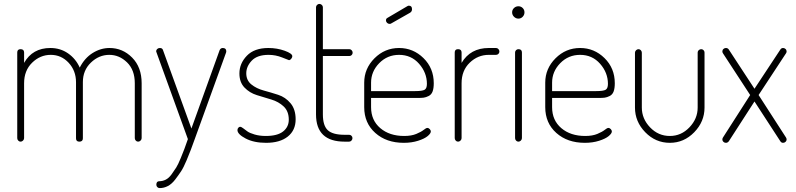

<svg xmlns="http://www.w3.org/2000/svg" viewBox="-20 -723 4061 980"><path d="M368 -17V-303Q368 -362 330.5 -402.5Q293 -443 239 -443Q185 -443 144 -403Q103 -363 103 -298V-18Q103 -11 97.5 -5.5Q92 0 85 0Q78 0 73 -5.5Q68 -11 68 -18V-455Q68 -472 85 -472Q103 -472 103 -455V-402Q146 -478 237 -478Q288 -478 327.5 -450.5Q367 -423 387 -378Q412 -427 453 -452.5Q494 -478 539 -478Q606 -478 654.5 -429Q703 -380 703 -298V-18Q703 -11 697.5 -5.5Q692 0 685 0Q678 0 673 -5.5Q668 -11 668 -18V-298Q668 -366 628.5 -404.5Q589 -443 538 -443Q485 -443 444 -403.5Q403 -364 403 -304V-17Q403 0 385 0Q368 0 368 -17Z M1117 -478Q1135 -478 1135 -461Q1135 -457 1134 -455L974 -13Q960 25 954 41.5Q948 58 932.5 95Q917 132 904.5 151Q892 170 874.5 193Q857 216 837 226.5Q817 237 795 237Q788 237 783 232Q778 227 778 220Q778 202 793 202Q810 202 826 194Q842 186 856 166.5Q870 147 879.5 132Q889 117 902.5 84Q916 51 921 37.5Q926 24 939 -13L779 -455Q777 -459 777 -461Q777 -468 782.5 -473Q788 -478 796 -478Q809 -478 812 -467L957 -67L1101 -467Q1106 -478 1117 -478Z M1337 -29Q1396 -29 1425 -52Q1454 -75 1454 -112Q1454 -155 1428 -179.5Q1402 -204 1365 -215Q1328 -226 1291 -237.5Q1254 -249 1228 -276Q1202 -303 1202 -348Q1202 -399 1240 -438.5Q1278 -478 1350 -478Q1394 -478 1433 -464Q1472 -450 1472 -436Q1472 -430 1466.5 -423Q1461 -416 1455 -416Q1454 -416 1420.5 -429.5Q1387 -443 1351 -443Q1293 -443 1265 -413.5Q1237 -384 1237 -349Q1237 -313 1263 -292Q1289 -271 1326 -261Q1363 -251 1400 -239Q1437 -227 1463 -196Q1489 -165 1489 -114Q1489 -58 1449 -26Q1409 6 1338 6Q1276 6 1234 -16Q1192 -38 1192 -59Q1192 -66 1196.5 -71Q1201 -76 1206 -76Q1211 -76 1221 -68.5Q1231 -61 1242.5 -52.5Q1254 -44 1279.5 -36.5Q1305 -29 1337 -29Z M1593 -139V-686Q1593 -693 1598.5 -698Q1604 -703 1610 -703Q1617 -703 1622.5 -698Q1628 -693 1628 -686V-472H1763Q1770 -472 1775 -466.5Q1780 -461 1780 -454Q1780 -447 1775 -442Q1770 -437 1763 -437H1628V-139Q1628 -82 1653 -58.5Q1678 -35 1739 -35H1762Q1769 -35 1774 -30Q1779 -25 1779 -18Q1779 -11 1774 -5.5Q1769 0 1762 0H1739Q1593 0 1593 -139Z M2017 -478Q2089 -478 2141.5 -426.5Q2194 -375 2194 -298Q2194 -272 2188 -256Q2182 -240 2168 -233Q2154 -226 2142.5 -224.5Q2131 -223 2111 -223H1874V-176Q1874 -109 1921 -69Q1968 -29 2043 -29Q2080 -29 2105 -39.5Q2130 -50 2142.5 -60Q2155 -70 2161 -70Q2168 -70 2173.5 -64Q2179 -58 2179 -52Q2179 -42 2163 -28.5Q2147 -15 2114 -4.5Q2081 6 2041 6Q1952 6 1895.5 -44.5Q1839 -95 1839 -176V-301Q1839 -373 1891.5 -425.5Q1944 -478 2017 -478ZM1874 -258H2099Q2136 -258 2147.5 -265Q2159 -272 2159 -295Q2159 -352 2119 -397.5Q2079 -443 2017 -443Q1957 -443 1915.5 -400.5Q1874 -358 1874 -301ZM2073 -658 1978 -604Q1974 -601 1969 -601Q1961 -601 1955.5 -606.5Q1950 -612 1950 -619Q1950 -628 1958 -632L2060 -692Q2064 -694 2067 -694Q2083 -694 2083 -676Q2083 -664 2073 -658Z M2512 -443H2475Q2419 -443 2377.5 -403Q2336 -363 2336 -298V-18Q2336 -11 2330.5 -5.5Q2325 0 2318 0Q2311 0 2306 -5.5Q2301 -11 2301 -18V-455Q2301 -472 2318 -472Q2336 -472 2336 -455V-402Q2381 -478 2475 -478H2512Q2519 -478 2524 -472.5Q2529 -467 2529 -460Q2529 -453 2524 -448Q2519 -443 2512 -443Z M2626 -472Q2644 -472 2644 -455V-18Q2644 -11 2638.5 -5.5Q2633 0 2626 0Q2619 0 2614 -5.5Q2609 -11 2609 -18V-455Q2609 -462 2614 -467Q2619 -472 2626 -472ZM2603.5 -682Q2613 -691 2626 -691Q2639 -691 2648 -682Q2657 -673 2657 -660Q2657 -647 2648 -637.5Q2639 -628 2626 -628Q2613 -628 2603.5 -637.5Q2594 -647 2594 -660Q2594 -673 2603.5 -682Z M2941 -478Q3013 -478 3065.5 -426.5Q3118 -375 3118 -298Q3118 -272 3112 -256Q3106 -240 3092 -233Q3078 -226 3066.5 -224.5Q3055 -223 3035 -223H2798V-176Q2798 -109 2845 -69Q2892 -29 2967 -29Q3004 -29 3029 -39.5Q3054 -50 3066.5 -60Q3079 -70 3085 -70Q3092 -70 3097.5 -64Q3103 -58 3103 -52Q3103 -42 3087 -28.5Q3071 -15 3038 -4.5Q3005 6 2965 6Q2876 6 2819.5 -44.5Q2763 -95 2763 -176V-301Q2763 -373 2815.5 -425.5Q2868 -478 2941 -478ZM2798 -258H3023Q3060 -258 3071.5 -265Q3083 -272 3083 -295Q3083 -352 3043 -397.5Q3003 -443 2941 -443Q2881 -443 2839.5 -400.5Q2798 -358 2798 -301Z M3399 6Q3326 6 3273.5 -48Q3221 -102 3221 -174V-454Q3221 -461 3226.5 -466.5Q3232 -472 3239 -472Q3246 -472 3251 -466.5Q3256 -461 3256 -454V-174Q3256 -117 3298 -73Q3340 -29 3399 -29Q3457 -29 3499 -73Q3541 -117 3541 -174V-455Q3541 -462 3546.5 -467Q3552 -472 3559 -472Q3566 -472 3571 -467Q3576 -462 3576 -455V-174Q3576 -102 3523.5 -48Q3471 6 3399 6Z M3977 -478Q3984 -478 3989.5 -473Q3995 -468 3995 -460Q3995 -456 3992 -451L3852 -238L3992 -21Q3995 -16 3995 -11Q3995 -4 3989.5 1Q3984 6 3977 6Q3968 6 3963 -2L3831 -205L3700 -2Q3694 6 3685 6Q3678 6 3672.5 1Q3667 -4 3667 -11Q3667 -16 3670 -21L3809 -238L3670 -451Q3667 -456 3667 -460Q3667 -468 3672.5 -473Q3678 -478 3685 -478Q3695 -478 3700 -470L3831 -270L3963 -470Q3968 -478 3977 -478Z"/></svg>

Font: Dosis
Style: ExtraLight
Weight: 250
Designer: Edgar Tolentino, Pablo Impallari, Igino Marini
Foundry: Edgar Tolentino, Pablo Impallari, Igino Marini
Version: Version 1.007